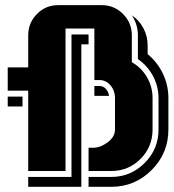

<svg xmlns="http://www.w3.org/2000/svg" viewBox="-20 -660 670 741"><path d="M629.9 -160.2Q629.9 -68.4 565.2 -3.7Q500.5 61 409.2 61H321.8V22.9H409.2Q484.4 22.9 538.1 -30.8Q591.8 -84.5 591.8 -160.2V-280.8Q591.8 -326.7 570.6 -366.5Q549.3 -406.2 512.2 -432.1V-523.9Q512.2 -564.9 488.8 -601.1Q517.1 -582 533.4 -551.3Q549.8 -520.5 549.8 -484.9V-451.2Q587.9 -419.4 608.9 -375.2Q629.9 -331.1 629.9 -280.8ZM568.8 -160.2Q568.8 -93.3 522.2 -46.6Q475.6 0 409.2 0H321.8V-89.8H339.8Q367.2 -89.8 395.5 -110.8Q423.8 -131.8 423.8 -160.2V-280.8Q423.8 -310.5 406.2 -330.8Q388.7 -351.1 363.8 -351.1H344.2V-549.8H232.9V0H88.9V-310.1H9.8V-399.9H88.9V-523.9Q88.9 -571.8 122.6 -606Q156.2 -640.1 204.1 -640.1H373Q420.9 -640.1 454.8 -606Q488.8 -571.8 488.8 -523.9V-419.9Q525.4 -399.4 547.1 -362.3Q568.8 -325.2 568.8 -280.8ZM400.9 -290H344.2V-328.1H363.8Q377.9 -328.1 388.2 -317.4Q398.4 -306.6 400.9 -290ZM321.8 -488.8H293.9V61H88.9V22.9H255.9V-526.9H321.8ZM66.9 -249H9.8V-287.1H66.9Z"/></svg>

Font: Laconic
Style: Shadow
Weight: 900
Width: 6
Designer: Robby Woodard
Version: Version 1.000